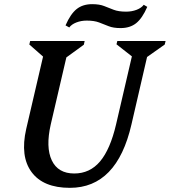

<svg xmlns="http://www.w3.org/2000/svg" viewBox="-20 -887 816 923"><path d="M106 -267 187 -615 121 -673 125 -690H387L383 -672L299 -611L224 -289Q199 -179 229 -116Q259 -53 337 -53Q412 -53 461 -111Q510 -169 538 -289L614 -616L540 -674L544 -690H776L772 -673L687 -613L612 -289Q542 16 316 16Q188 16 132 -59.5Q76 -135 106 -267ZM560 -752Q525 -752 502.5 -761Q480 -770 456.5 -779Q433 -788 397 -788Q370 -788 347 -779Q324 -770 313 -755L295 -765Q319 -820 348.5 -843.5Q378 -867 423 -867Q458 -867 480.5 -858Q503 -849 526.5 -840Q550 -831 586 -831Q614 -831 637 -840Q660 -849 671 -864L688 -854Q664 -799 634.5 -775.5Q605 -752 560 -752Z"/></svg>

Font: Platypi
Style: Italic
Weight: 400
Italic angle: -13°
Designer: David Sargent
Foundry: Bolt Cutter Type
Version: Version 1.200; ttfautohint (v1.8.4.7-5d5b)